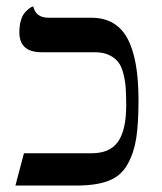

<svg xmlns="http://www.w3.org/2000/svg" viewBox="-20 -575 503 595"><path d="M371.1 -248Q371.1 -280.3 369.6 -301.8Q368.2 -323.2 362.5 -346.2Q356.9 -369.1 346.4 -382.6Q335.9 -396 317.9 -404.5Q299.8 -413.1 274.9 -413.1H108.9Q40 -413.1 40 -475.1Q40 -495.1 44.4 -510.5Q48.8 -525.9 55.4 -533.9Q62 -542 68.1 -546.9Q74.2 -551.8 78.6 -553.7L83 -555.2Q90.8 -520 130.9 -520H263.2Q339.4 -520 374.3 -457Q409.2 -394 409.2 -265.1Q409.2 -190.9 402.1 -146Q395 -101.1 375 -65.4Q355 -29.8 316.9 -14.9Q278.8 0 216.8 0H27.8L54.2 -100.1H264.2Q321.3 -100.1 346.2 -136.5Q371.1 -172.9 371.1 -248Z"/></svg>

Font: Linux Libertine
Style: Regular
Weight: 400
Designer: Philipp H. Poll
Foundry: Philipp H. Poll
Version: Version 5.3.0 ; ttfautohint (v0.9)